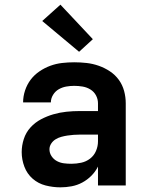

<svg xmlns="http://www.w3.org/2000/svg" viewBox="-20 -795 640 823"><path d="M239 8Q207 8 175.5 0Q144 -8 120 -29Q96 -50 84.5 -80.5Q73 -111 73 -143Q73 -171 82 -199Q91 -227 110.5 -248.5Q130 -270 155.5 -283.5Q181 -297 208.5 -305Q236 -313 264.5 -316Q293 -319 322 -319H400V-352Q400 -370 391.5 -386Q383 -402 367.5 -411.5Q352 -421 334 -424Q316 -427 298 -427Q281 -427 264 -424Q247 -421 232 -412.5Q217 -404 207.5 -388.5Q198 -373 198 -356H79Q79 -356 79 -356Q79 -356 79 -356Q79 -382 87.5 -407.5Q96 -433 111.5 -453.5Q127 -474 149 -489Q171 -504 195.5 -513Q220 -522 246 -525Q272 -528 298 -528Q325 -528 351.5 -525Q378 -522 403.5 -513Q429 -504 451.5 -489Q474 -474 489.5 -452.5Q505 -431 512 -405Q519 -379 519 -352V0H400V-81Q389 -59 371.5 -41.5Q354 -24 332.5 -12.5Q311 -1 287 3.5Q263 8 239 8ZM286 -93Q307 -93 328 -97.5Q349 -102 366 -115Q383 -128 391.5 -148Q400 -168 400 -189V-218H322Q309 -218 295.5 -217Q282 -216 269 -214Q256 -212 243 -208.5Q230 -205 218.5 -198Q207 -191 199.5 -179.5Q192 -168 192 -155Q192 -139 201 -125.5Q210 -112 224 -104.5Q238 -97 254 -95Q270 -93 286 -93ZM319 -573 161 -705 239 -775 378 -627Z"/></svg>

Font: Iosevka Custom Extended
Style: Bold
Weight: 700
Width: 7
Monospace: yes
Designer: Belleve Invis
Foundry: Belleve Invis
Version: Version 11.2.4; ttfautohint (v1.8.4)